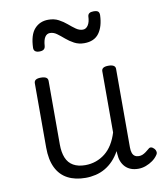

<svg xmlns="http://www.w3.org/2000/svg" viewBox="-89 -869 823 961"><g transform="rotate(-10 322.5 -388.5)"><path d="M269 18Q216 18 178 -2Q140 -22 120 -63Q100 -104 100 -166V-492Q100 -504 108.5 -509.5Q117 -515 134 -515Q152 -515 161 -509.5Q170 -504 170 -492V-169Q170 -129 181.5 -101Q193 -73 217.5 -59Q242 -45 278 -45Q307 -45 332.5 -54Q358 -63 379.5 -80Q401 -97 417 -123Q433 -149 443 -182V-493Q443 -504 451.5 -509.5Q460 -515 478 -515Q495 -515 504 -509.5Q513 -504 513 -493V-94Q513 -77 517 -65.5Q521 -54 529.5 -48.5Q538 -43 550 -43Q560 -43 568.5 -46.5Q577 -50 586 -56.5Q595 -63 603 -70Q610 -77 618 -75Q626 -73 634 -64Q639 -58 640.5 -49.5Q642 -41 636 -33Q626 -18 610 -6.5Q594 5 575 12Q556 19 537 19Q515 19 498.5 12.5Q482 6 470.5 -6Q459 -18 452.5 -34.5Q446 -51 445 -72L444 -87Q429 -60 410 -40Q391 -20 368.5 -7Q346 6 320.5 12Q295 18 269 18ZM151 -645Q122 -645 122 -668Q124 -734 151 -764Q178 -794 221 -794Q251 -794 273.5 -782Q296 -770 314 -754.5Q332 -739 349 -727Q366 -715 384 -715Q400 -715 410.5 -731Q421 -747 422 -776Q424 -796 451 -796Q468 -796 474.5 -790.5Q481 -785 481 -772Q479 -714 454.5 -680.5Q430 -647 379 -647Q351 -647 328.5 -659Q306 -671 287.5 -687Q269 -703 252.5 -715Q236 -727 218 -727Q202 -727 192.5 -712.5Q183 -698 181 -668Q180 -656 172.5 -650.5Q165 -645 151 -645Z"/></g></svg>

Font: Playwrite CL Light
Style: Regular
Weight: 300
Designer: Veronika Burian, José Scaglione
Foundry: TypeTogether
Version: Version 1.002